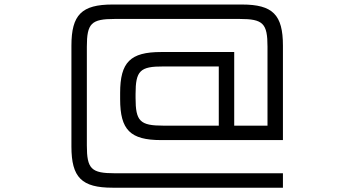

<svg xmlns="http://www.w3.org/2000/svg" viewBox="-20 -786 1608 871"><path d="M490.5 65.5H1263.5V0H500C394 0 374 -20 374 -126V-574C374 -680 394 -700 500 -700H1067.5C1173.5 -700 1193.5 -680 1193.5 -574V-216H1042.5V-550H711C571 -550 525 -504 525 -364V-336.5C525 -196.5 571 -150.5 711 -150.5H1263.5V-579C1263.5 -719 1217.5 -765.5 1077.5 -765.5H490.5C350.5 -765.5 304 -719 304 -579V-121C304 19 350.5 65.5 490.5 65.5ZM595 -342V-359C595 -465 615 -485 721 -484.5H972.5V-216H721C615 -216 595 -236 595 -342Z"/></svg>

Font: Melete Light
Style: Regular
Weight: 300
Width: 6
Designer: Sora Sagano
Foundry: DOT COLON
Version: Version 0.200;FEAKit 1.0